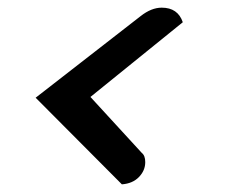

<svg xmlns="http://www.w3.org/2000/svg" viewBox="-20 -495 594 501"><path d="M298 -14 73 -240 347 -453Q375 -475 402 -475Q444 -475 457 -437L216 -242L350 -96Q359 -89 359 -72Q359 -50 342.5 -33Q326 -16 298 -14Z"/></svg>

Font: Sansita Swashed
Style: Regular
Weight: 400
Designer: Pablo Cosgaya
Foundry: Omnibus-Type
Version: Version 1.003; ttfautohint (v1.8.3)